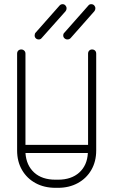

<svg xmlns="http://www.w3.org/2000/svg" viewBox="-20 -896 543 920"><path d="M402 -639Q402 -648 407.5 -653.5Q413 -659 421 -659Q430 -659 435.5 -653.5Q441 -648 441 -639V-175Q441 -122 417.5 -81.5Q394 -41 352.5 -18.5Q311 4 258 4H246Q192 4 150.5 -18.5Q109 -41 85.5 -81.5Q62 -122 62 -175V-639Q62 -648 67.5 -653.5Q73 -659 82 -659Q90 -659 96 -653.5Q102 -648 102 -639V-202H402ZM246 -35H258Q322 -35 360 -69.5Q398 -104 401 -163H102Q106 -104 143.5 -69.5Q181 -35 246 -35ZM265 -869Q271 -876 280 -876Q288 -876 293.5 -870Q299 -864 299 -856Q299 -848 294 -842L179 -713Q174 -707 166 -707Q157 -707 151.5 -712.5Q146 -718 146 -726Q146 -735 151 -740ZM403 -869Q408 -876 417 -876Q426 -876 431.5 -870Q437 -864 437 -856Q437 -848 432 -842L318 -713Q312 -707 303 -707Q295 -707 289 -712.5Q283 -718 283 -726Q283 -735 289 -740Z"/></svg>

Font: Libertine Sup Light
Style: Regular
Weight: 300
Designer: Bastien Sozeau
Foundry: NBR — Bastien Sozeau
Version: Version 2.003; ttfautohint (v1.8.4.7-5d5b);gftools[0.9.33]